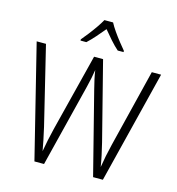

<svg xmlns="http://www.w3.org/2000/svg" viewBox="-133 -1061 1086 1176"><g transform="rotate(15 410.0 -473.5)"><path d="M805 -714 627 0H565L433 -519Q425 -550 418.5 -579.5Q412 -609 408 -637Q404 -612 398.5 -584Q393 -556 385 -525L254 0H193L16 -714H75L195 -220Q205 -176 212.5 -139.5Q220 -103 225 -74Q231 -109 239 -147.5Q247 -186 256 -222L380 -714H437L563 -220Q573 -179 580.5 -144Q588 -109 594 -72Q605 -143 624 -220L746 -714ZM438 -947Q450 -924 469.5 -896Q489 -868 510 -841.5Q531 -815 547 -796V-788H510Q485 -810 459 -839.5Q433 -869 410 -897Q387 -869 361 -839.5Q335 -810 311 -788H274V-796Q291 -816 312 -843Q333 -870 352 -897.5Q371 -925 383 -947Z"/></g></svg>

Font: Noto Sans Arabic UI SmCn Lt
Style: Regular
Weight: 300
Width: 4
Designer: Monotype Design Team, Nadine Chahine and Nizar Qandah
Foundry: Monotype Imaging Inc.
Version: Version 2.010; ttfautohint (v1.8.4.7-5d5b)